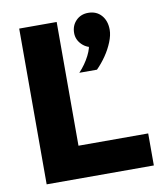

<svg xmlns="http://www.w3.org/2000/svg" viewBox="-82 -799 748 868"><g transform="rotate(-10 292.0 -365.5)"><path d="M554 0H62V-715H234V-147H554ZM376 -471H295Q325 -503 343.5 -539.5Q362 -576 360 -601L384 -575Q350 -575 326.5 -598Q303 -621 303 -652Q303 -686 325 -708.5Q347 -731 381 -731Q419 -731 441.5 -705.5Q464 -680 464 -639Q464 -614 451.5 -583Q439 -552 419 -523Q399 -494 376 -471Z"/></g></svg>

Font: Wix Madefor Display ExtraBold
Style: Regular
Weight: 800
Designer: Dalton Maag Ltd
Foundry: Dalton Maag Ltd
Version: Version 3.100